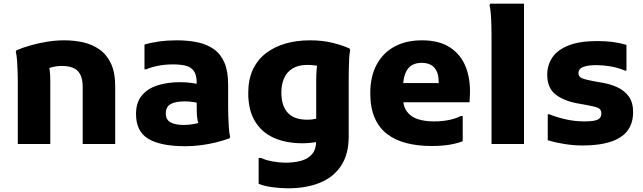

<svg xmlns="http://www.w3.org/2000/svg" viewBox="-20 -780 3483 1040"><path d="M76.4 0V-338.4Q76.4 -358.4 75.5 -389.7Q74.7 -421 72.5 -451.3Q70.3 -481.6 65.6 -499.6L69 -507.6Q102 -521.8 144.4 -533.9Q186.9 -546.1 234.2 -553.9Q281.5 -561.6 329 -561.6Q381.1 -561.6 430.1 -550.8Q479 -539.9 518.5 -512.4Q557.9 -484.8 581 -436.1Q604 -387.5 604 -311.6V0H428V-306.4Q428 -352.8 413.9 -378.1Q399.8 -403.5 374.3 -413.1Q348.8 -422.8 315.6 -422.8Q287.1 -422.8 261.1 -415.8Q235.1 -408.8 214.4 -401.6L238.8 -441.5Q245.6 -425.8 249 -401.2Q252.4 -376.6 252.4 -340V0Z M983 12Q851.3 12 784 -27.7Q716.8 -67.4 716.8 -162.8Q716.8 -223.6 747.4 -261.6Q778 -299.6 831.9 -317.2Q885.8 -334.8 955 -334.8Q988.6 -334.8 1016.6 -330.9Q1044.7 -327 1069.6 -320.8V-218Q1055.2 -222.8 1030.2 -226.8Q1005.3 -230.8 982.2 -230.8Q928.5 -230.8 903.4 -215.7Q878.2 -200.7 878.2 -165.6Q878.2 -131.4 903.6 -117.3Q929 -103.2 975.8 -103.2Q1007.4 -103.2 1036.3 -109.4Q1065.3 -115.5 1085.4 -132.1L1064.6 -83.4Q1058.4 -99.1 1054.4 -112.3Q1050.5 -125.4 1048.4 -139.9Q1046.4 -154.4 1045.9 -174.8Q1045.4 -195.2 1045.4 -226.4V-330.8Q1045.4 -372.4 1031 -394.1Q1016.7 -415.8 988.1 -423.5Q959.6 -431.2 917.4 -431.2Q874.2 -431.2 835.8 -423.6Q797.4 -416.1 773.4 -404.8H762.6V-538.6Q798.6 -549.4 843.4 -555.5Q888.3 -561.6 937.8 -561.6Q999 -561.6 1049.9 -550.9Q1100.8 -540.1 1138.2 -513.8Q1175.6 -487.5 1195.7 -440.7Q1215.8 -393.9 1215.8 -320.8V-200Q1215.8 -178.6 1216.7 -147.6Q1217.5 -116.7 1219.7 -86.8Q1221.9 -56.8 1226.6 -38.8L1223.2 -30.8Q1188.1 -18.1 1148.8 -8.4Q1109.5 1.3 1067.6 6.6Q1025.6 12 983 12Z M1540 240Q1499.8 240 1454.4 233.9Q1408.9 227.7 1381 215.4V76H1394.6Q1421.3 88.2 1458.3 94.7Q1495.4 101.2 1526 101.2Q1575.6 101.2 1613.2 90.2Q1650.8 79.3 1671.8 53.2Q1692.8 27.2 1692.8 -18.8V-344Q1692.8 -379.9 1695.7 -410Q1698.6 -440.1 1707.9 -452.1L1723.5 -420.6Q1716.9 -420.6 1694.3 -424.5Q1671.7 -428.4 1644.6 -428.4Q1596.1 -428.4 1564.7 -409Q1533.3 -389.7 1518.7 -356Q1504 -322.4 1504 -278.8Q1504 -208 1538.1 -169.8Q1572.2 -131.6 1644.6 -131.6Q1659.3 -131.6 1673.8 -133.5Q1688.3 -135.4 1707.8 -141.8L1707.2 -13Q1680.2 -7.8 1658.7 -5.9Q1637.3 -4 1618.2 -4Q1528.7 -4 1462.6 -33.8Q1396.6 -63.6 1360.6 -124.1Q1324.6 -184.6 1324.6 -276Q1324.6 -349.4 1349.7 -403Q1374.8 -456.6 1420.5 -491.7Q1466.2 -526.8 1526.9 -544.2Q1587.5 -561.6 1658.6 -561.6Q1726.7 -561.6 1781.6 -548Q1836.5 -534.3 1873.4 -517.2L1876.8 -509.2Q1872.8 -491.2 1871.3 -461.2Q1869.8 -431.3 1869.3 -400.4Q1868.8 -369.4 1868.8 -348V-41.2Q1868.8 55.6 1827.5 118Q1786.2 180.4 1712.1 210.2Q1637.9 240 1540 240Z M2316.4 10.8Q2242.5 10.8 2181.5 -4.9Q2120.4 -20.6 2076.6 -54.1Q2032.8 -87.7 2009.2 -142.6Q1985.6 -197.6 1985.6 -275.4Q1985.6 -365.3 2019.9 -429.5Q2054.2 -493.7 2117 -527.7Q2179.8 -561.6 2265.6 -561.6Q2359.2 -561.6 2418.1 -522.8Q2477 -484 2503.3 -416.2Q2529.6 -348.4 2525.2 -262.4L2523.5 -226H2094.4V-330H2356.4V-335.2Q2356.4 -385 2333.7 -412.3Q2311 -439.6 2262.8 -439.6Q2232 -439.6 2209.3 -425.8Q2186.6 -412 2174.4 -379.5Q2162.2 -347 2162.2 -291.2V-258.6Q2162.2 -206.1 2183.6 -176.5Q2205 -146.8 2243.1 -134.6Q2281.1 -122.4 2331.6 -122.4Q2378.4 -122.4 2416.5 -131Q2454.6 -139.6 2475.6 -151.6H2486.4V-15Q2456.1 -3 2414.7 3.9Q2373.2 10.8 2316.4 10.8Z M2642.4 0V-593.4Q2642.4 -613.6 2641.6 -644.2Q2640.9 -674.8 2638.6 -704.4Q2636.3 -734 2631.6 -752L2635.3 -760H2818.4V0Z M2947 -161.2H2955Q2991 -145.9 3041.8 -134.2Q3092.5 -122.4 3143.8 -122.4Q3164.1 -122.4 3181 -123.9Q3197.8 -125.4 3210.4 -129.3Q3223 -133.1 3230.2 -142.2Q3237.4 -151.3 3237.4 -165.8Q3237.4 -187.8 3218.9 -195.8Q3200.4 -203.8 3154.3 -211.8L3109.1 -219.8Q3032.5 -233.8 2988.4 -269Q2944.2 -304.2 2944.2 -375.6Q2944.2 -428 2972.3 -469.3Q3000.3 -510.6 3060.2 -534.1Q3120 -557.6 3215 -557.6Q3260.3 -557.6 3297.5 -552.9Q3334.7 -548.1 3373.4 -537V-397.6H3365.4Q3324 -414.5 3284.9 -420.8Q3245.8 -427.2 3211 -427.2Q3165.1 -427.2 3139.3 -417.5Q3113.4 -407.8 3113.4 -383.5Q3113.4 -363.9 3133.5 -355.9Q3153.6 -347.9 3193.4 -340.6L3238.6 -332.6Q3286 -324.9 3324.7 -306.9Q3363.4 -288.9 3386.4 -256.7Q3409.4 -224.4 3409.4 -172.8Q3409.4 -81.3 3340.6 -36.7Q3271.7 8 3134.2 8Q3087.4 8 3037.3 0Q2987.2 -8 2947 -20Z"/></svg>

Font: Kufam
Style: Regular
Weight: 400
Designer: Wael Morcos, Artur Schmal
Foundry: Original Type
Version: Version 1.301; ttfautohint (v1.8.3)